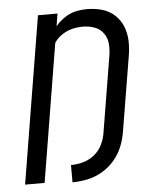

<svg xmlns="http://www.w3.org/2000/svg" viewBox="-53 -788 683 842"><g transform="rotate(-5 288.0 -367.5)"><path d="M232 8Q265 8 298.5 1Q332 -6 363 -24Q394 -42 417.5 -69.5Q441 -97 454 -129.5Q467 -162 472 -195L526 -521Q532 -555 531 -588.5Q530 -622 518 -652Q506 -682 482.5 -703.5Q459 -725 427.5 -734Q396 -743 362 -743Q337 -743 311.5 -737.5Q286 -732 263 -716.5Q240 -701 222 -680L231 -735H145L24 0H110L210 -608Q224 -629 245.5 -643Q267 -657 290 -662.5Q313 -668 337 -668Q363 -668 387 -659.5Q411 -651 426 -631Q441 -611 443.5 -585.5Q446 -560 442 -534L386 -195Q382 -169 369.5 -143.5Q357 -118 334 -100Q311 -82 284.5 -75Q258 -68 232 -68Z"/></g></svg>

Font: Iosevka Sparkle
Style: Italic
Weight: 400
Italic angle: -9°
Designer: Belleve Invis
Foundry: Belleve Invis
Version: Version 4.5.0; ttfautohint (v1.8.3)